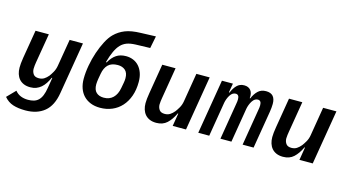

<svg xmlns="http://www.w3.org/2000/svg" viewBox="-98 -1147 3196 1756"><g transform="rotate(15 1500.0 -269.5)"><path d="M214 212Q145 212 96 196Q47 180 12 138L89 59Q112 87 143 99.5Q174 112 212 112Q242 112 266.5 105Q291 98 309.5 80.5Q328 63 340.5 33Q353 3 360 -42L376 -139H371Q357 -108 340.5 -83Q324 -58 303.5 -40.5Q283 -23 258 -13.5Q233 -4 202 -4Q166 -4 139.5 -15.5Q113 -27 96 -47Q79 -67 70.5 -94Q62 -121 62 -153Q62 -173 64 -194Q66 -215 71 -247L116 -516H242L195 -236Q193 -222 191 -207Q189 -192 189 -176Q189 -148 204 -126Q219 -104 256 -104Q285 -104 306 -117Q327 -130 346 -153Q357 -167 373.5 -195.5Q390 -224 396 -260L439 -516H565L483 -25Q463 98 393.5 155Q324 212 214 212Z M867 12Q816 12 776.5 -4Q737 -20 710 -48.5Q683 -77 669 -117Q655 -157 655 -206Q655 -266 667 -332.5Q679 -399 700 -461Q721 -523 748 -574.5Q775 -626 805 -656Q848 -699 905 -721.5Q962 -744 1052 -746L1193 -751L1170 -635L1033 -631Q981 -629 949 -616.5Q917 -604 894 -580Q846 -531 812 -405H819Q848 -456 885.5 -481Q923 -506 977 -506Q1014 -506 1045.5 -493Q1077 -480 1100 -454.5Q1123 -429 1136 -392Q1149 -355 1149 -307Q1149 -233 1128 -174Q1107 -115 1069.5 -73.5Q1032 -32 980 -10Q928 12 867 12ZM876 -86Q930 -86 964 -119Q998 -152 1009 -213L1019 -267Q1021 -277 1022 -288.5Q1023 -300 1023 -309Q1023 -360 996 -384Q969 -408 925 -408Q866 -408 834.5 -377.5Q803 -347 793 -289L784 -238Q782 -225 780.5 -211Q779 -197 779 -187Q779 -135 805 -110.5Q831 -86 876 -86Z M1573 -122H1568Q1539 -60 1500 -24Q1461 12 1399 12Q1363 12 1336.5 0.5Q1310 -11 1293 -31Q1276 -51 1267.5 -78Q1259 -105 1259 -137Q1259 -174 1269 -233L1316 -516H1442L1393 -221Q1391 -207 1388.5 -191Q1386 -175 1386 -159Q1386 -131 1401 -109Q1416 -87 1453 -87Q1482 -87 1503 -100.5Q1524 -114 1543 -137Q1554 -151 1571 -179.5Q1588 -208 1594 -244L1639 -516H1765L1679 0H1553Z M1795 0 1881 -516H1985L1970 -429H1976Q1994 -473 2021 -500.5Q2048 -528 2090 -528Q2131 -528 2152 -501.5Q2173 -475 2168 -427H2173Q2192 -472 2221 -500Q2250 -528 2297 -528Q2385 -528 2385 -431Q2385 -415 2383 -394Q2381 -373 2378 -355L2319 0H2215L2272 -344Q2277 -369 2277 -390Q2277 -434 2244 -434Q2230 -434 2217 -426.5Q2204 -419 2191 -399Q2180 -381 2173 -362Q2166 -343 2163 -326L2109 0H2005L2062 -344Q2067 -369 2067 -390Q2067 -434 2034 -434Q2020 -434 2007 -426.5Q1994 -419 1981 -399Q1970 -381 1963 -362Q1956 -343 1953 -326L1899 0Z M2773 -122H2768Q2739 -60 2700 -24Q2661 12 2599 12Q2563 12 2536.5 0.5Q2510 -11 2493 -31Q2476 -51 2467.5 -78Q2459 -105 2459 -137Q2459 -174 2469 -233L2516 -516H2642L2593 -221Q2591 -207 2588.5 -191Q2586 -175 2586 -159Q2586 -131 2601 -109Q2616 -87 2653 -87Q2682 -87 2703 -100.5Q2724 -114 2743 -137Q2754 -151 2771 -179.5Q2788 -208 2794 -244L2839 -516H2965L2879 0H2753Z"/></g></svg>

Font: IBM Plex Mono SemiBold
Style: Italic
Weight: 600
Italic angle: -9°
Monospace: yes
Designer: Mike Abbink, Paul van der Laan, Pieter van Rosmalen
Foundry: Bold Monday
Version: Version 2.3